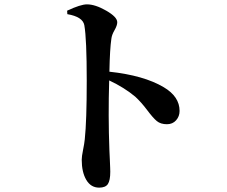

<svg xmlns="http://www.w3.org/2000/svg" viewBox="-20 -810 1040 881"><path d="M289 -745 288 -761Q350 -790 379 -790Q417 -790 467.5 -761Q518 -732 518 -708Q518 -693 505.5 -671.5Q493 -650 491 -632Q484 -585 482 -481Q640 -464 731 -410Q804 -367 804 -301Q804 -276 788 -258Q772 -240 746 -240Q717 -240 699.5 -254.5Q682 -269 655.5 -304.5Q629 -340 601 -366Q551 -408 481 -441Q476 -280 482 -121Q483 -101 484 -77.5Q485 -54 485.5 -41Q486 -28 486 -22Q486 18 475 34.5Q464 51 435 51Q397 51 376 15.5Q355 -20 355 -77Q355 -92 361 -121.5Q367 -151 369 -171Q378 -255 378 -440Q378 -632 367 -694Q360 -733 289 -745Z"/></svg>

Font: Swei Spring CJKtc
Style: Bold
Weight: 700
Version: Version 1.021